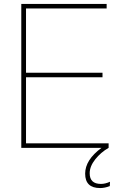

<svg xmlns="http://www.w3.org/2000/svg" viewBox="-20 -750 622 974"><path d="M521 -730V-707H112V-381H500V-358H112V-23H531V0Q491 23 463 58.5Q435 94 435 129Q435 183 492 183Q514 183 538 172L537 194Q511 204 488 204Q412 204 412 131Q412 61 495 0H88V-730Z"/></svg>

Font: Nacelle Thin
Style: Regular
Weight: 100
Designer: Sora Sagano
Foundry: Sora Sagano
Version: Version 1.000;FEAKit 1.0